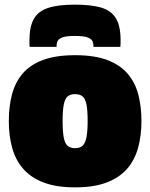

<svg xmlns="http://www.w3.org/2000/svg" viewBox="-20 -798 648 828"><path d="M18 -276Q18 -338 31.5 -390Q45 -442 77 -480Q109 -518 164.5 -539Q220 -560 304 -560Q388 -560 443 -539Q498 -518 530.5 -480Q563 -442 576.5 -390Q590 -338 590 -276Q590 -213 575.5 -160.5Q561 -108 528 -70Q495 -32 440 -11Q385 10 304 10Q223 10 168 -11Q113 -32 80 -70Q47 -108 32.5 -160.5Q18 -213 18 -276ZM250 -276Q250 -230 255 -204.5Q260 -179 272 -169Q284 -159 304 -159Q324 -159 335.5 -169Q347 -179 352.5 -204.5Q358 -230 358 -276Q358 -322 353 -347Q348 -372 336.5 -382Q325 -392 304 -392Q283 -392 271.5 -382Q260 -372 255 -347Q250 -322 250 -276ZM303 -778Q368 -778 412 -766.5Q456 -755 478 -722Q500 -689 500 -625Q500 -618 500 -610.5Q500 -603 499 -596H383Q383 -597 383 -598Q383 -599 383 -601Q383 -610 379 -620Q375 -630 358 -636.5Q341 -643 303 -643Q265 -643 248.5 -636.5Q232 -630 228 -620Q224 -610 224 -601Q224 -599 224 -598Q224 -597 224 -596H108Q107 -603 107 -610.5Q107 -618 107 -625Q107 -683 126 -716.5Q145 -750 188 -764Q231 -778 303 -778Z"/></svg>

Font: Georama ExtraCondensed Thin Black
Style: Regular
Weight: 900
Version: Version 1.001